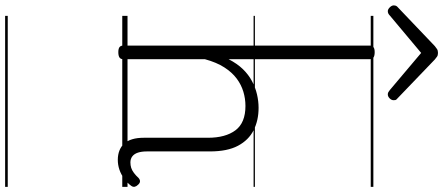

<svg xmlns="http://www.w3.org/2000/svg" viewBox="-538 -744 1688 731"><g transform="rotate(90 305.5 -378.0)"><path d="M548 17Q528 17 512 10.5Q496 4 485.5 -8Q475 -20 469.5 -38.5Q464 -57 464 -82V-326Q464 -393 435.5 -431Q407 -469 343 -469Q315 -469 288.5 -461Q262 -453 238.5 -435.5Q215 -418 196 -388.5Q177 -359 165 -315V-4Q165 6 158.5 10.5Q152 15 138 15Q125 15 119 10.5Q113 6 113 -4V-942Q113 -952 119 -956.5Q125 -961 138 -961Q152 -961 158.5 -956.5Q165 -952 165 -942V-405Q182 -438 203 -459.5Q224 -481 248.5 -494Q273 -507 299 -513Q325 -519 350 -519Q398 -519 435.5 -500Q473 -481 494.5 -440.5Q516 -400 516 -334V-94Q516 -74 520.5 -60Q525 -46 534.5 -38.5Q544 -31 558 -31Q569 -31 578.5 -34Q588 -37 598 -44.5Q608 -52 617 -62Q624 -68 630.5 -67.5Q637 -67 643 -60Q649 -54 650.5 -47.5Q652 -41 647 -34Q636 -19 619.5 -7Q603 5 585 11Q567 17 548 17ZM-18 -1011Q-25 -1011 -32.5 -1018.5Q-40 -1026 -40 -1034Q-40 -1037 -39 -1040.5Q-38 -1044 -35 -1047L115 -1190Q121 -1195 126.5 -1198.5Q132 -1202 141 -1202Q150 -1202 155 -1198.5Q160 -1195 166 -1190L316 -1046Q320 -1043 320.5 -1039.5Q321 -1036 321 -1033Q321 -1025 314 -1018Q307 -1011 299 -1011Q294 -1011 290.5 -1013Q287 -1015 282 -1019L141 -1138L-1 -1019Q-5 -1015 -9 -1013Q-13 -1011 -18 -1011ZM0 436H651V446H0ZM0 -20H651V0H0ZM0 -505H651V-500H0ZM0 -956H651V-946H0Z"/></g></svg>

Font: Playwrite HU Guides
Style: Regular
Weight: 400
Designer: Veronika Burian, José Scaglione
Foundry: TypeTogether
Version: Version 1.003